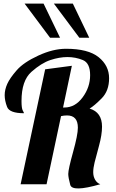

<svg xmlns="http://www.w3.org/2000/svg" viewBox="-20 -1020 641 1063"><path d="M312.5 -811H257.3L116.2 -1000H221.2ZM474.1 -811H419.4L278.3 -1000H383.3ZM411.1 -313Q411.1 -380.9 351.1 -380.9Q333.5 -380.9 317.9 -377L237.8 0H94.2L230 -636.2L377.9 -655.8L329.1 -424.8H336.9Q396 -424.8 437.5 -481Q479 -537.1 479 -604Q479 -670.9 438.7 -687.5Q398.4 -704.1 353.5 -704.1Q308.6 -704.1 258.8 -687.5Q209 -670.9 154.1 -622.3Q99.1 -573.7 99.1 -460.9Q99.1 -420.4 106 -408.2Q112.8 -396 112.8 -393.1Q32.7 -393.1 19.3 -428Q5.9 -462.9 5.9 -493.2Q5.9 -523.4 20.3 -555.7Q34.7 -587.9 72.8 -631.3Q110.8 -674.8 192.4 -712.4Q273.9 -750 345.2 -750Q468.3 -750 526.1 -703.4Q584 -656.7 584 -586.9Q584 -517.1 543 -475.6Q502 -434.1 476.1 -418.9Q544.9 -398.4 544.9 -318.8Q544.9 -273.9 528.1 -212.6Q511.2 -151.4 503.7 -120.6Q496.1 -89.8 496.1 -66.4Q496.1 -43 506.6 -24.9Q517.1 -6.8 535.2 0Q379.9 44.9 368.9 3.4Q357.9 -38.1 357.9 -56.6Q357.9 -82.5 384.5 -178Q411.1 -273.4 411.1 -313Z"/></svg>

Font: Lobster-Regular
Style: Regular
Weight: 400
Designer: Pablo Impallari
Foundry: Pablo Impallari
Version: Version 1.007; ttfautohint (v1.1) -l 8 -r 50 -G 50 -x 14 -D 